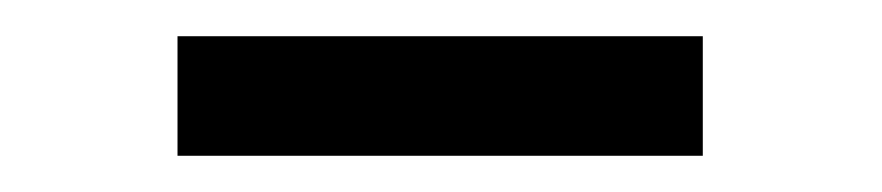

<svg xmlns="http://www.w3.org/2000/svg" viewBox="-20 -763 487 106"><path d="M78 -677H368V-743H78Z"/></svg>

Font: Noto Serif SC
Style: Bold
Weight: 700
Designer: Ryoko NISHIZUKA 西塚涼子 (kana & ideographs); Frank Grießhammer (Latin, Greek & Cyrillic); Wenlong ZHANG 张文龙 (bopomofo); San
Foundry: Adobe
Version: Version 2.001;hotconv 1.1.0;makeotfexe 2.6.0